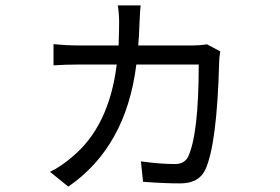

<svg xmlns="http://www.w3.org/2000/svg" viewBox="-20 -633 1040 714"><path d="M799 -442Q795 -416 795 -402Q787 -95 743 -1Q719 49 650 49Q590 49 512 43L504 -33Q574 -23 631 -23Q665 -23 679 -49Q719 -133 719 -393H487Q449 -87 234 61L166 6Q206 -13 249 -50Q386 -164 414 -393H271Q223 -393 179 -390V-469Q227 -464 271 -464H421Q423 -518 423 -549Q423 -583 418 -613H503Q501 -598 499 -552Q497 -493 494 -464H699Q722 -464 750 -468Z"/></svg>

Font: KaiGen Gothic CN Regular
Style: Regular
Weight: 400
Designer: Ryoko NISHIZUKA  (kana & ideographs); Paul D. Hunt (Latin, Greek & Cyrillic); Wenlong ZHANG  (bopomofo); Sandoll Communi
Foundry: Adobe Systems Incorporated
Version: Version 1.002.20150501